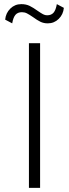

<svg xmlns="http://www.w3.org/2000/svg" viewBox="-20 -909 334 929"><path d="M120 -700H174V0H120ZM5 -814Q8 -846 30 -867.5Q52 -889 83 -889Q106 -889 123.5 -880.5Q141 -872 163 -856Q179 -845 188.5 -840Q198 -835 208 -835Q228 -835 239 -847.5Q250 -860 255 -889L289 -871Q286 -839 264 -817.5Q242 -796 211 -796Q191 -796 175 -804Q159 -812 140 -826Q121 -839 110 -844.5Q99 -850 86 -850Q66 -850 55 -837.5Q44 -825 39 -796Z"/></svg>

Font: Niramit ExtraLight
Style: Regular
Weight: 200
Designer: Katatrad Aksorn Co.,Ltd.
Foundry: Cadson Demak Co.,Ltd.
Version: Version 1.000; ttfautohint (v1.6)